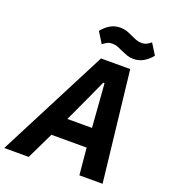

<svg xmlns="http://www.w3.org/2000/svg" viewBox="-195 -1027 1014 1143"><g transform="rotate(20 311.5 -455.0)"><path d="M588 0H441L425 -170H202L120 0H-35L324 -698H509ZM415 -291 403 -451 394 -567H386L333 -451L259 -291ZM505 -761Q483 -761 466 -767Q449 -773 429 -782Q410 -791 393.5 -797.5Q377 -804 357 -804Q340 -804 328 -798Q316 -792 299 -779L256 -848Q279 -877 307.5 -893.5Q336 -910 371 -910Q393 -910 410.5 -904Q428 -898 447 -889Q466 -880 483 -873.5Q500 -867 519 -867Q536 -867 548.5 -873Q561 -879 577 -892L620 -823Q598 -795 569 -778Q540 -761 505 -761Z"/></g></svg>

Font: IBM Plex Sans Var
Style: Italic
Weight: 400
Italic angle: -11.31°
Designer: Mike Abbink, Paul van der Laan, Pieter van Rosmalen
Foundry: Bold Monday
Version: Version 1.001